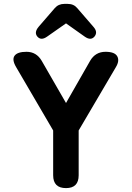

<svg xmlns="http://www.w3.org/2000/svg" viewBox="-20 -966 677 986"><path d="M319 0Q253 0 253 -66V-296L63 -621Q40 -660 55 -680Q70 -700 116 -700Q167 -700 194 -654L319 -437L443 -654Q470 -700 522 -700Q569 -700 582 -677Q595 -654 575 -621L384 -296V-66Q384 0 319 0ZM261 -924Q280 -946 310 -946H328Q359 -946 377 -924L460 -828Q484 -801 465 -778Q446 -756 415 -778L319 -846L222 -778Q191 -756 172 -778Q154 -799 178 -828Z"/></svg>

Font: Zen Maru Gothic Black
Style: Regular
Weight: 900
Designer: Yoshimichi Ohira
Foundry: Positype
Version: Version 1.001